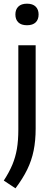

<svg xmlns="http://www.w3.org/2000/svg" viewBox="-40 -789 272 1042"><path d="M44 233 -19.5 191Q9.5 146.5 26.8 105.5Q44 64.5 51.8 18.8Q59.5 -27 59.5 -85.5V-543.5H153.5V-91.5Q153.5 -25.5 142.5 28.5Q131.5 82.5 107.5 131.5Q83.5 180.5 44 233ZM106.5 -652Q75.5 -652 59.5 -667.5Q43.5 -683 43.5 -710.5Q43.5 -737.5 59.5 -753.2Q75.5 -769 106.5 -769Q137.5 -769 153.5 -753.2Q169.5 -737.5 169.5 -710.5Q169.5 -683 153.5 -667.5Q137.5 -652 106.5 -652Z"/></svg>

Font: Encode Sans Condensed Medium
Style: Regular
Weight: 500
Width: 3
Designer: Multiple Designers
Foundry: Impallari Type
Version: Version 3.000; ttfautohint (v1.8.3) -l 8 -r 50 -G 200 -x 14 